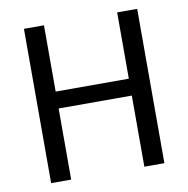

<svg xmlns="http://www.w3.org/2000/svg" viewBox="-74 -711 768 783"><g transform="rotate(-10 310.0 -319.5)"><path d="M158.5 0H75.5V-639H158.5ZM544.5 0H461.5V-639H544.5ZM123 -364.5H494.5V-294.5H123Z"/></g></svg>

Font: Anek Gujarati Medium
Style: Regular
Weight: 400
Version: Version 1.003